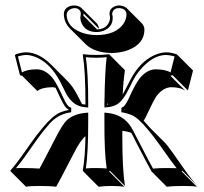

<svg xmlns="http://www.w3.org/2000/svg" viewBox="-20 -633 757 712"><path d="M515.6 -523.4Q515.6 -470.7 455.6 -447.3Q426.8 -436.5 393.6 -436.5Q330.1 -437 295.9 -470.7L239.3 -527.3Q217.3 -550.3 216.8 -580.1Q216.8 -604 242.7 -611.3Q249.5 -612.8 255.9 -612.8Q272 -612.3 281.7 -603.5L338.4 -546.9Q346.2 -538.1 346.7 -526.4L290 -583Q289.6 -577.6 289.1 -575.2L339.8 -523.9Q373.5 -524.9 384.8 -551.8Q387.7 -559.1 388.2 -565.9Q387.7 -572.3 387.2 -575.2Q386.2 -578.1 386.2 -582Q386.2 -603 409.2 -610.8Q415.5 -612.8 420.9 -612.8Q439.5 -612.3 450.2 -602.5L506.8 -545.9Q515.1 -536.1 515.6 -523.4ZM249.5 -56.6Q200.7 38.1 188.5 59.6Q167.5 56.6 125.5 56.6Q89.4 56.6 76.7 59.6L20 2.9L18.1 0Q42.5 -26.9 91.8 -98.6Q114.7 -131.3 137.2 -158.2Q175.3 -204.1 202.6 -215.8Q216.8 -221.7 233.9 -225.1V-227.1Q228.5 -230 224.6 -233.9Q215.8 -242.7 193.8 -291Q189.5 -300.8 186 -307.6Q179.2 -309.6 173.3 -309.6Q135.3 -309.1 118.7 -295.4L62 -352.1L54.2 -354L35.2 -428.2L39.1 -432.1Q61.5 -439 78.1 -439Q124.5 -438 169.4 -393.6L226.1 -336.9Q244.6 -318.4 257.3 -297.4Q265.6 -283.7 284.2 -247.1Q291 -245.6 296.9 -245.1V-250Q296.9 -369.1 287.1 -429.2L289.1 -432.1Q307.1 -429.2 336.9 -429.2Q366.2 -429.2 384.8 -432.1L387.2 -429.2L443.4 -372.6Q437 -331.1 435.1 -282.7Q440.4 -291.5 450.7 -312Q464.4 -339.8 473.1 -354Q509.8 -413.6 563 -432.6Q580.6 -438.5 596.2 -439Q613.3 -439 633.8 -432.1H634.8L639.2 -428.2L695.8 -371.6L676.8 -297.4L620.1 -354L611.8 -352.1L668.5 -295.4Q650.4 -309.6 613.8 -309.6Q585.4 -308.1 561.5 -278.3Q550.8 -263.7 524.9 -208Q518.1 -193.4 512.7 -185.5Q522.9 -174.8 537.1 -158.2L593.8 -101.6Q612.8 -79.1 664.6 -3.9Q688 29.8 712.4 56.6L655.8 0L653.8 2.9L710.4 59.6Q697.8 56.6 661.6 56.6Q620.1 56.6 598.6 59.6L542 2.9Q528.3 -21 481 -112.8Q479.5 -116.2 476.1 -123Q469.7 -135.7 466.8 -140.6Q451.7 -146 433.6 -147.9V-122.6Q433.6 -6.3 443.4 56.6L387.2 0L384.8 2.9L441.4 59.6Q423.3 56.6 393.6 56.6Q364.3 56.6 345.7 59.6L289.1 2.9L287.1 0Q295.9 -52.7 296.9 -127.9Q278.3 -113.3 252.9 -63Q250.5 -59.1 249.5 -56.6ZM442.4 -224.6 439.9 -227.1V-225.1Q441.9 -224.6 442.4 -224.6ZM381.3 -245.6 377 -250V-245.1Q379.4 -245.6 381.3 -245.6ZM184.1 -117.7Q211.4 -171.9 228 -187.5Q253.9 -210.4 295.9 -214.4L307.1 -215.3V-179.2Q307.1 -65.4 298.3 -8.3Q317.9 -10.3 336.9 -9.8Q356.4 -9.8 375.5 -8.3Q366.7 -69.3 367.2 -179.2V-215.3L377.9 -214.4Q437 -208.5 466.3 -161.6Q473.1 -150.4 489.7 -117.7Q537.6 -24.9 547.4 -7.8Q572.8 -10.3 605 -9.8Q620.1 -9.8 634.8 -9.3Q622.1 -24.9 570.3 -98.1Q549.8 -127 529.3 -151.4Q493.2 -195.3 468.8 -206.1Q455.1 -211.9 438.5 -215.3L430.2 -216.8V-233.4L435.5 -235.8Q445.8 -240.7 463.9 -281.7Q481.4 -319.8 497.1 -341.3Q524.4 -375.5 557.1 -376Q594.2 -375.5 612.3 -364.3L627.4 -423.8Q609.9 -428.7 596.2 -429.2Q545.4 -429.2 497.1 -370.6Q487.8 -359.4 481.4 -348.6Q473.6 -336.4 461.4 -310.5Q437.5 -260.3 415 -246.6Q398.4 -236.8 377.4 -235.4L367.2 -234.4V-250Q369.1 -371.6 375.5 -420.9Q355.5 -418.9 336.9 -418.9Q317.4 -418.9 298.3 -420.9Q307.1 -362.3 307.1 -250V-234.4L296.4 -235.4Q251.5 -237.8 225.1 -286.1Q220.7 -293.9 212.9 -310.5Q200.2 -336.9 192.4 -348.6Q157.7 -404.8 107.4 -423.3Q91.8 -428.7 78.1 -429.2Q62 -428.7 46.4 -423.8L61.5 -364.3Q80.6 -376 117.2 -376Q150.4 -375 176.8 -341.3Q190.9 -322.8 217.3 -265.1Q229 -240.7 238.3 -235.8L244.1 -233.4V-216.8L235.8 -215.3Q195.3 -208 166 -176.8Q157.2 -167 144.5 -151.4Q126 -129.4 75.2 -56.2Q57.1 -30.3 39.1 -9.3Q54.2 -10.3 68.8 -9.8Q101.6 -9.8 126.5 -7.8Q137.7 -27.8 184.1 -117.7ZM449.2 -580.1Q447.3 -602.1 420.9 -603Q402.3 -603 397 -586.9Q396.5 -584 396 -582Q396 -579.6 396 -579.1L396.5 -578.1Q397.9 -573.7 397.9 -566.4Q397.9 -566.4 397.9 -565.9Q397.9 -533.2 364.3 -519Q351.1 -514.2 337.9 -514.2Q298.8 -514.2 283.2 -545.4Q278.3 -556.2 277.8 -566.9Q278.3 -573.7 279.3 -578.1Q279.8 -581.1 279.8 -583Q277.8 -602.1 255.9 -603Q230.5 -599.6 227.1 -580.1Q227.1 -534.2 280.3 -513.2Q305.7 -503.4 336.9 -502.9Q407.2 -502.9 437 -543.5Q448.7 -560.5 449.2 -580.1Z"/></svg>

Font: Linux Biolinum Shadow O
Style: Regular
Weight: 400
Designer: Philipp H. Poll
Foundry: Philipp H. Poll
Version: Version 1.0.4